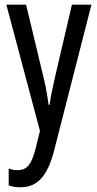

<svg xmlns="http://www.w3.org/2000/svg" viewBox="-20 -557 413 817"><path d="M67 240Q54 240 41.5 238Q29 236 17 232V160Q28 164 36.5 165.5Q45 167 55 167Q76 167 90 157.5Q104 148 114.5 125.5Q125 103 134 65L160 -40L159 34L7 -537H91L164 -233Q169 -214 173 -194Q177 -174 180.5 -153Q184 -132 187 -111H191Q195 -139 201 -169Q207 -199 215 -233L286 -537H369L211 81Q197 136 177.5 171Q158 206 131 223Q104 240 67 240Z"/></svg>

Font: Noto Sans ExtraCondensed
Style: Regular
Weight: 400
Width: 2
Designer: Monotype Design Team
Foundry: Monotype Imaging Inc.
Version: Version 2.013